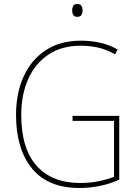

<svg xmlns="http://www.w3.org/2000/svg" viewBox="-20 -928 687 958"><path d="M342 -350H575V-32Q531 -11 479 -0.5Q427 10 377 10Q219 10 139.5 -87.5Q60 -185 60 -355Q60 -462 97.5 -545.5Q135 -629 207.5 -677Q280 -725 384 -725Q433 -725 478.5 -715Q524 -705 567 -681L554 -657Q510 -682 467.5 -691Q425 -700 383 -700Q288 -700 221.5 -655.5Q155 -611 120.5 -533Q86 -455 86 -355Q86 -186 163 -100.5Q240 -15 379 -15Q428 -15 471 -23.5Q514 -32 549 -46V-325H342ZM365 -908Q382 -908 387 -898Q392 -888 392 -876Q392 -863 386.5 -853.5Q381 -844 365 -844Q351 -844 345.5 -853.5Q340 -863 340 -876Q340 -888 345 -898Q350 -908 365 -908Z"/></svg>

Font: Noto Sans Thai SemCond Thin
Style: Regular
Weight: 100
Width: 4
Designer: Monotype Design Team
Foundry: Monotype Imaging Inc.
Version: Version 2.002; ttfautohint (v1.8.4.7-5d5b)